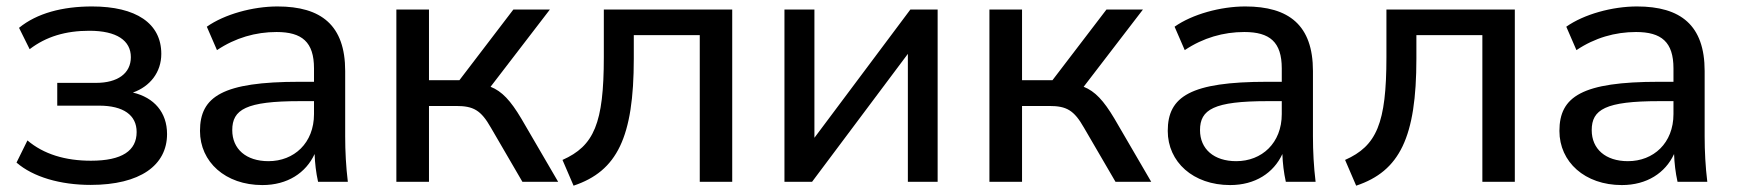

<svg xmlns="http://www.w3.org/2000/svg" viewBox="-20 -569 5436 601"><path d="M263.7 9.8C418.9 9.8 502.9 -51.8 502.9 -149.4C502.9 -217.3 462.4 -263.7 396 -279.3C449.7 -298.3 484.9 -342.8 484.9 -400.4C484.9 -496.1 405.8 -548.8 268.1 -548.8C175.8 -548.8 95.7 -527.8 39.6 -481.9L72.8 -415C124.5 -454.6 185.5 -472.7 259.8 -472.7C345.7 -472.7 389.6 -441.9 389.6 -390.1C389.6 -338.9 347.7 -309.6 280.8 -309.6H159.2V-238.3H290C366.7 -238.3 407.7 -208.5 407.7 -155.8C407.7 -97.7 362.8 -65.9 264.6 -65.9C184.1 -65.9 116.7 -86.4 65.9 -129.4L31.7 -60.1C83.5 -15.1 168.5 9.8 263.7 9.8Z M801.3 10.3C879.9 10.3 937.5 -27.8 964.8 -86.9C965.8 -58.1 969.2 -28.8 975.6 0H1068.8C1063 -47.4 1060.5 -95.2 1060.5 -142.1V-346.7C1060.5 -489.7 985.8 -548.8 848.6 -548.8C771.5 -548.8 682.6 -524.4 627.4 -485.4L659.2 -412.1C716.8 -450.7 780.3 -468.8 845.7 -468.8C925.3 -468.8 962.9 -437.5 962.9 -355V-313H917.5C677.2 -313 606 -267.1 606 -159.2C606 -62 685.5 10.3 801.3 10.3ZM820.3 -64.5C750.5 -64.5 707 -102.5 707 -161.6C707 -226.1 749.5 -252.4 918.5 -252.4H962.9V-211.9C962.9 -121.1 900.4 -64.5 820.3 -64.5Z M1322.8 0V-237.3H1407.2C1462.4 -237.3 1485.4 -224.1 1516.6 -169.4L1615.2 0H1727.1L1611.8 -197.8C1578.1 -254.4 1551.3 -283.2 1515.6 -297.4L1701.2 -539.1H1586.9L1418 -317.9H1322.8V-539.1H1220.7V0Z M1775.4 12.2C1911.6 -33.2 1963.9 -139.2 1963.9 -385.7V-459H2170.4V0H2272V-539.1H1870.1V-390.1C1870.1 -182.6 1839.4 -112.3 1740.7 -68.4Z M2522 0 2821.8 -400.4V0H2915V-539.1H2829.6L2529.3 -137.7V-539.1H2435.5V0Z M3179.2 0V-237.3H3263.7C3318.8 -237.3 3341.8 -224.1 3373 -169.4L3471.7 0H3583.5L3468.3 -197.8C3434.6 -254.4 3407.7 -283.2 3372.1 -297.4L3557.6 -539.1H3443.4L3274.4 -317.9H3179.2V-539.1H3077.1V0Z M3830.6 10.3C3909.2 10.3 3966.8 -27.8 3994.1 -86.9C3995.1 -58.1 3998.5 -28.8 4004.9 0H4098.1C4092.3 -47.4 4089.8 -95.2 4089.8 -142.1V-346.7C4089.8 -489.7 4015.1 -548.8 3877.9 -548.8C3800.8 -548.8 3711.9 -524.4 3656.7 -485.4L3688.5 -412.1C3746.1 -450.7 3809.6 -468.8 3875 -468.8C3954.6 -468.8 3992.2 -437.5 3992.2 -355V-313H3946.8C3706.5 -313 3635.3 -267.1 3635.3 -159.2C3635.3 -62 3714.8 10.3 3830.6 10.3ZM3849.6 -64.5C3779.8 -64.5 3736.3 -102.5 3736.3 -161.6C3736.3 -226.1 3778.8 -252.4 3947.8 -252.4H3992.2V-211.9C3992.2 -121.1 3929.7 -64.5 3849.6 -64.5Z M4225.1 12.2C4361.3 -33.2 4413.6 -139.2 4413.6 -385.7V-459H4620.1V0H4721.7V-539.1H4319.8V-390.1C4319.8 -182.6 4289.1 -112.3 4190.4 -68.4Z M5056.6 10.3C5135.3 10.3 5192.9 -27.8 5220.2 -86.9C5221.2 -58.1 5224.6 -28.8 5231 0H5324.2C5318.4 -47.4 5315.9 -95.2 5315.9 -142.1V-346.7C5315.9 -489.7 5241.2 -548.8 5104 -548.8C5026.9 -548.8 4938 -524.4 4882.8 -485.4L4914.6 -412.1C4972.2 -450.7 5035.6 -468.8 5101.1 -468.8C5180.7 -468.8 5218.3 -437.5 5218.3 -355V-313H5172.9C4932.6 -313 4861.3 -267.1 4861.3 -159.2C4861.3 -62 4940.9 10.3 5056.6 10.3ZM5075.7 -64.5C5005.9 -64.5 4962.4 -102.5 4962.4 -161.6C4962.4 -226.1 5004.9 -252.4 5173.8 -252.4H5218.3V-211.9C5218.3 -121.1 5155.8 -64.5 5075.7 -64.5Z"/></svg>

Font: Winston
Style: Regular
Weight: 400
Designer: Vernon Adams, Kim Jin-seong, David Berlow, Cristiano Sobral
Foundry: The Winston Project Authors
Version: Version 3.004